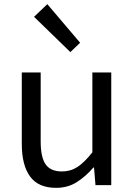

<svg xmlns="http://www.w3.org/2000/svg" viewBox="-20 -892 647 925"><path d="M250 13Q165 13 125 -41.5Q85 -96 85 -199V-543H176V-210Q176 -134 200 -100Q224 -66 278 -66Q320 -66 353 -87.5Q386 -109 425 -158V-543H516V0H440L433 -85H430Q392 -41 349 -14Q306 13 250 13ZM319 -641 144 -811 208 -872 366 -686Z"/></svg>

Font: Chiron Sans HK TT
Style: Regular
Weight: 400
Designer: Ryoko NISHIZUKA 西塚涼子 (kana, bopomofo & ideographs); Paul D. Hunt (Latin, Greek & Cyrillic); Sandoll Communications 산돌커뮤니
Foundry: Adobe
Version: Version 2.022;hotconv 1.0.109;makeotfexe 2.5.65596